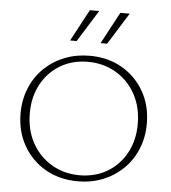

<svg xmlns="http://www.w3.org/2000/svg" viewBox="-60 -961 913 1023"><g transform="rotate(5 396.5 -450.0)"><path d="M394 7Q297 7 221.5 -36Q146 -79 102.5 -155Q59 -231 59 -327Q59 -401 85 -463.5Q111 -526 157.5 -571Q204 -616 266 -640.5Q328 -665 400 -665Q497 -665 572 -622Q647 -579 690.5 -503.5Q734 -428 734 -331Q734 -257 708 -194.5Q682 -132 635.5 -87Q589 -42 527.5 -17.5Q466 7 394 7ZM400 -26Q484 -26 548.5 -64.5Q613 -103 649.5 -170.5Q686 -238 686 -325Q686 -415 648 -484Q610 -553 543.5 -592.5Q477 -632 393 -632Q310 -632 245.5 -593.5Q181 -555 144.5 -487.5Q108 -420 108 -333Q108 -243 146 -174Q184 -105 250.5 -65.5Q317 -26 400 -26ZM288 -737 379 -907H429L323 -737ZM451 -737 542 -907H592L486 -737Z"/></g></svg>

Font: Ysabeau Infant ExtraLight
Style: Regular
Weight: 250
Designer: Christian Thalmann (Catharsis Fonts)
Version: Version 2.001;gftools[0.9.30]; featfreeze: ss01,ss02,lnum